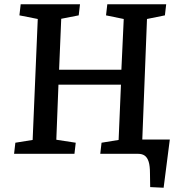

<svg xmlns="http://www.w3.org/2000/svg" viewBox="-20 -721 832 900"><path d="M46 0 52 -52 133 -65 157 -632 71 -649 77 -701H355L349 -649L267 -633L257 -394H549L560 -632L477 -649L483 -701H759L753 -649L669 -632L647 -67H776L747 159L684 156L683 91Q683 57 677 37.5Q671 18 659 9Q647 0 627 0H450L456 -52L536 -65L547 -324H254L244 -66L335 -52L329 0Z"/></svg>

Font: Literata Medium
Style: Italic
Weight: 500
Italic angle: -2°
Designer: Latin by Veronika Burian and Jose Scaglione. Greek by Irene Vlachou. Cyrillic by Vera Evstafieva
Foundry: TypeTogether
Version: Version 3.103;gftools[0.9.29]